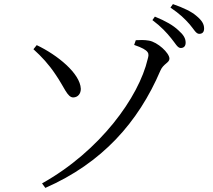

<svg xmlns="http://www.w3.org/2000/svg" viewBox="-20 -858 1040 936"><path d="M814 -672C835 -647 845 -624 861 -624C876 -624 885 -633 885 -650C885 -671 875 -688 850 -710C825 -734 787 -756 735 -777L723 -760C766 -728 793 -698 814 -672ZM904 -740C925 -716 935 -693 951 -693C967 -693 975 -702 975 -719C975 -740 965 -758 937 -781C914 -801 875 -820 823 -838L811 -821C857 -790 881 -766 904 -740ZM201 58C477 -63 654 -261 762 -514C776 -547 806 -552 806 -572C806 -600 748 -653 706 -660C683 -664 661 -663 642 -662L634 -639C713 -612 707 -596 700 -570C657 -385 468 -122 185 36ZM143 -618C183 -582 218 -544 250 -496C294 -433 308 -382 338 -383C360 -384 374 -401 374 -425C371 -500 260 -590 159 -638Z"/></svg>

Font: Harano Aji Mincho CN
Style: Regular
Weight: 400
Foundry: Masamichi Hosoda
Version: HaranoAjiMinchoCN-Regular version 20230610;ttx 4.39.4